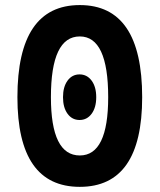

<svg xmlns="http://www.w3.org/2000/svg" viewBox="-20 -723 626 753"><path d="M293 9.8Q48.3 9.8 48.3 -341.8Q48.3 -703.1 293 -703.1Q537.6 -703.1 537.6 -341.8Q537.6 9.8 293 9.8ZM293 -113.3Q404.3 -113.3 404.3 -341.8Q404.3 -580.1 293 -580.1Q179.7 -580.1 179.7 -341.8Q179.7 -113.3 293 -113.3ZM292 -252.4Q262.7 -252.4 244.9 -276.9Q227.1 -301.3 227.1 -341.8Q227.1 -382.3 244.9 -406.7Q262.7 -431.2 292 -431.2Q321.3 -431.2 339.4 -406.7Q357.4 -382.3 357.4 -341.8Q357.4 -301.3 339.4 -276.9Q321.3 -252.4 292 -252.4Z"/></svg>

Font: Cascadia Code PL
Style: Bold
Weight: 700
Monospace: yes
Designer: Aaron Bell
Foundry: Saja Typeworks
Version: Version 2404.023; ttfautohint (v1.8.4)